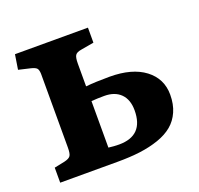

<svg xmlns="http://www.w3.org/2000/svg" viewBox="-96 -617 748 722"><g transform="rotate(-20 277.5 -256.0)"><path d="M27.8 0V-60.1L69.8 -68.8Q88.9 -73.2 94.5 -81.8Q100.1 -90.3 100.1 -113.8V-409.2Q99.6 -425.8 93.8 -431.9Q87.9 -438 71.8 -441.9L23.9 -453.1L33.2 -512.2H325.2V-452.1L272.9 -442.9Q254.4 -439.9 248.8 -430.9Q243.2 -421.9 243.2 -397.9V-307.1Q282.7 -311 337.9 -311Q428.2 -311 479 -272.5Q529.8 -233.9 529.8 -169.9Q529.8 -131.3 516.8 -102.1Q503.9 -72.8 480.7 -53.5Q457.5 -34.2 422.9 -22.2Q388.2 -10.3 348.1 -5.1Q308.1 0 257.8 0ZM285.2 -59.1Q383.8 -59.1 383.8 -160.2Q383.8 -203.1 360.4 -226.6Q336.9 -250 294.9 -250Q267.6 -250 243.2 -248V-62Q265.6 -59.1 285.2 -59.1Z"/></g></svg>

Font: Literata Book
Style: Bold
Weight: 700
Designer: Latin by Veronika Burian and Jose Scaglione. Greek by Irene Vlachou. Cyrillic by Vera Evstafieva
Foundry: TypeTogether
Version: Version 2.003;PS 002.003;hotconv 1.0.88;makeotf.lib2.5.64775